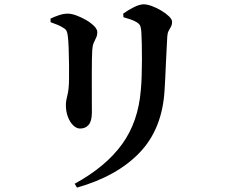

<svg xmlns="http://www.w3.org/2000/svg" viewBox="-20 -797 1040 885"><path d="M334.7 67.8 324.3 49.9Q466.5 -27.8 542 -131.4Q617.5 -235 629.2 -383Q631.9 -410.9 633 -447.9Q634.2 -484.9 634.3 -523.1Q634.5 -561.3 633.6 -594.9Q632.7 -628.5 631.5 -649.6Q630.5 -667.2 626.7 -677Q623 -686.7 609 -695.2Q597.6 -702.1 581.8 -707.5Q566.1 -712.9 549 -717.6L548 -734.2Q568.6 -749.4 595.9 -763.3Q623.2 -777.1 642.2 -777.1Q658.4 -777.1 680.2 -769Q702.1 -761 723.5 -748.1Q745 -735.2 759.1 -721.5Q773.2 -707.7 773.2 -696.6Q773.2 -683.7 768.1 -674.3Q763 -664.8 757.5 -655Q752.1 -645.2 751.1 -629.6Q750.1 -608.4 748.3 -575.8Q746.6 -543.2 744.9 -507.4Q743.1 -471.6 741.8 -439Q740.4 -406.3 738.7 -383.3Q728.8 -204 624.5 -94.5Q520.3 15.1 334.7 67.8ZM213.2 -694.7 212.9 -711.3Q231.3 -720.1 252.3 -727.1Q273.4 -734.1 292.6 -734.1Q309.2 -734.1 332 -725.8Q354.8 -717.5 377.1 -704.6Q399.5 -691.6 414 -676.7Q428.6 -661.9 428.6 -648.1Q428.6 -634.9 423.3 -623.9Q418 -612.9 412.3 -600.1Q406.5 -587.4 405.2 -566.4Q404.2 -553.4 403.7 -526.8Q403.2 -500.1 403.2 -465.9Q403.2 -431.7 403.2 -396.3Q403.2 -360.9 403.3 -330.2Q403.5 -299.5 403.5 -278.8Q403.5 -239.5 389 -222Q374.6 -204.5 349.1 -204.5Q332.8 -204.5 317.5 -219.1Q302.3 -233.8 292.9 -258.6Q283.6 -283.4 283.6 -312.7Q283.6 -332 290.7 -358.2Q297.9 -384.5 298.2 -435.6Q298.4 -460.8 298.2 -499Q297.9 -537.1 296.5 -574.5Q295.2 -611.9 292.4 -631.8Q290.7 -647.2 286.4 -655.2Q282 -663.2 270.5 -669.4Q260 -676.5 244.8 -682.8Q229.7 -689 213.2 -694.7Z"/></svg>

Font: Early Summer Mincho VF
Style: Regular
Weight: 250
Designer: GuiWonder
Version: Version 1.002